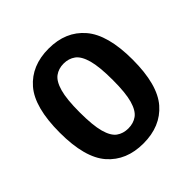

<svg xmlns="http://www.w3.org/2000/svg" viewBox="-155 -675 806 806"><g transform="rotate(-45 248.0 -272.0)"><path d="M248 10Q147 10 89.2 -56Q31.5 -122 31.5 -270.5Q31.5 -421 89 -487.2Q146.5 -553.5 248 -553.5Q349.5 -553.5 407.2 -486.2Q465 -419 465 -271.5Q465 -122.5 407.5 -56.2Q350 10 248 10ZM248 -79.5Q278.5 -79.5 300.2 -95.2Q322 -111 333.8 -152Q345.5 -193 345.5 -269.5Q345.5 -348 333.8 -390.2Q322 -432.5 300 -448.5Q278 -464.5 248 -464.5Q218 -464.5 196.2 -448.5Q174.5 -432.5 162.8 -391Q151 -349.5 151 -272.5Q151 -194.5 162.5 -152.8Q174 -111 195.8 -95.2Q217.5 -79.5 248 -79.5Z"/></g></svg>

Font: Encode Sans Condensed SemiBold
Style: Regular
Weight: 600
Width: 3
Designer: Multiple Designers
Foundry: Impallari Type
Version: Version 3.000; ttfautohint (v1.8.3) -l 8 -r 50 -G 200 -x 14 